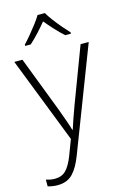

<svg xmlns="http://www.w3.org/2000/svg" viewBox="-147 -830 751 1139"><g transform="rotate(-15 228.5 -261.0)"><path d="M0 -531H50L180 -192Q197 -146 209 -112Q221 -78 228 -53H231Q238 -76 250 -111Q262 -146 278 -189L407 -531H457L214 101Q188 170 153.5 206Q119 242 60 242Q43 242 28 239.5Q13 237 0 233V192Q13 196 26 198.5Q39 201 55 201Q96 201 122 175Q148 149 170 92L206 -3ZM250 -764Q262 -743 282.5 -715.5Q303 -688 326 -661Q349 -634 368 -614V-606H333Q306 -630 278 -660.5Q250 -691 227 -719Q204 -691 176 -660.5Q148 -630 121 -606H87V-614Q106 -634 128.5 -661Q151 -688 172 -715.5Q193 -743 205 -764Z"/></g></svg>

Font: Noto Sans Thaana ExtraLight
Style: Regular
Weight: 200
Designer: David Williams
Foundry: Google Inc.
Version: Version 3.001; ttfautohint (v1.8.4.7-5d5b)